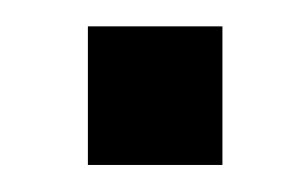

<svg xmlns="http://www.w3.org/2000/svg" viewBox="-20 -122 228 142"><path d="M45 -102.5H144.5V0H45Z"/></svg>

Font: Overused Grotesk
Style: Regular
Weight: 450
Version: Version 0.004